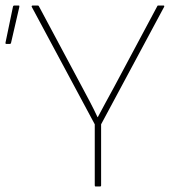

<svg xmlns="http://www.w3.org/2000/svg" viewBox="-20 -675 632 695"><path d="M326 0Q323 0 323 -4V-225L95 -650Q94 -652 95 -653.5Q96 -655 98 -655H117Q120 -655 121 -652L276 -362Q291 -334 305.5 -306.5Q320 -279 333 -251H334Q348 -278 363 -305Q378 -332 393 -360L549 -652Q550 -655 552 -655H572Q574 -655 574.5 -653.5Q575 -652 574 -650L346 -225V-4Q346 0 342 0ZM3 -516Q-1 -516 0 -521L27 -651Q28 -655 32 -655H48Q51 -655 50 -650L20 -520Q19 -516 16 -516Z"/></svg>

Font: Sofia Sans Thin
Style: Regular
Weight: 250
Designer: Botio Nikoltchev, Ani Petrova
Foundry: lettersoup
Version: Version 4.101